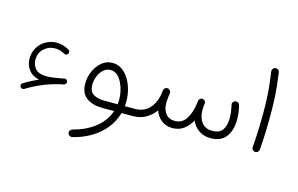

<svg xmlns="http://www.w3.org/2000/svg" viewBox="-103 -858 2151 1385"><g transform="rotate(15 972.5 -165.0)"><path d="M60.1 11.2Q55.2 3.9 57.4 -4.9Q59.6 -13.7 66.9 -18.1Q120.1 -50.3 174.3 -74.2Q121.6 -85.9 95.5 -121.8Q69.3 -157.7 69.3 -203.1Q69.3 -251.5 92 -287.8Q114.7 -324.2 151.6 -344.5Q188.5 -364.7 231 -364.7Q277.8 -364.7 321.3 -339.4Q339.8 -329.1 331.5 -311Q328.1 -302.7 319.3 -299.6Q310.5 -296.4 303.2 -300.8Q267.6 -321.8 230 -321.8Q182.6 -321.8 147.5 -290Q112.3 -258.3 112.3 -204.6Q112.3 -167.5 137 -139.4Q161.6 -111.3 221.7 -111.3Q240.7 -111.3 267.3 -114.7Q293.9 -118.2 320.8 -123Q335 -126 349.1 -128.9Q351.1 -129.4 352.5 -129.4Q363.8 -130.4 370.6 -119.6Q373 -116.2 374 -111.8Q375 -107.4 373.5 -103Q373.5 -103 373.5 -102.5Q373 -101.6 373 -101.1Q372.6 -100.1 372.6 -99.6Q372.1 -99.1 372.1 -98.6Q371.6 -98.1 371.6 -97.7Q366.2 -88.9 356.9 -86.9Q218.3 -60.5 89.4 18.1Q82 22.9 73.2 20.8Q64.5 18.6 60.1 11.2Z M669.4 4.9Q594.7 4.9 549.3 -28.6Q503.9 -62 503.9 -134.8Q503.9 -181.2 523.4 -225.6Q543 -270 577.4 -299.1Q611.8 -328.1 657.2 -328.1Q696.8 -328.1 727.8 -306.6Q758.8 -285.2 780.3 -249.8Q801.8 -214.4 813 -171.6Q824.2 -128.9 824.2 -86.9Q824.2 -67.9 822.3 -49.3H895.5Q906.7 -49.3 914.6 -41.3Q922.4 -33.2 922.4 -22Q922.4 -10.7 914.6 -2.9Q906.7 4.9 895.5 4.9H812Q793.5 71.3 750.2 123.8Q707 176.3 646 211.9Q585 247.6 512.7 264.6Q501.5 266.6 492.2 260.3Q482.9 253.9 480.5 243.2Q478 231.9 484.6 222.9Q491.2 213.9 502 210.9Q597.2 186.5 664.1 133.8Q731 81.1 756.8 4.9ZM668.9 -49.3H769Q771 -66.9 771 -85Q771 -114.7 763.7 -147.7Q756.3 -180.7 741.9 -209.7Q727.5 -238.8 706.1 -256.8Q684.6 -274.9 656.2 -274.9Q626 -274.9 603 -253.7Q580.1 -232.4 567.6 -200.9Q555.2 -169.4 555.2 -138.7Q555.2 -88.4 586.7 -68.8Q618.2 -49.3 668.9 -49.3Z M868.7 -22Q868.7 -33.2 876.5 -41.3Q884.3 -49.3 895.5 -49.3Q961.9 -49.3 1001.2 -89.4Q1040.5 -129.4 1053.2 -193.4Q1054.7 -207.5 1058.1 -231Q1059.6 -242.2 1068.6 -248.8Q1077.6 -255.4 1088.4 -253.9Q1090.3 -253.4 1092.3 -252.9Q1092.8 -252.9 1092.8 -252.4Q1093.3 -252.4 1093.8 -252.4Q1103.5 -249 1108.4 -239.7Q1108.9 -239.3 1108.9 -238.8Q1108.9 -238.8 1109.4 -237.8Q1112.8 -231 1111.8 -222.7L1111.3 -219.2Q1110.4 -208 1108.4 -196.8Q1105 -170.4 1105 -147.5Q1105 -100.6 1128.9 -70.1Q1152.8 -39.6 1196.3 -39.6Q1251 -39.6 1280.3 -84.5Q1309.6 -129.4 1319.3 -198.2Q1320.3 -209.5 1322.3 -222.7Q1323.2 -230.5 1328.1 -235.8Q1328.1 -235.8 1328.6 -236.3Q1328.6 -236.3 1329.1 -236.8Q1338.4 -246.6 1350.6 -245.1Q1357.4 -244.1 1363.3 -240.2Q1376.5 -231 1374 -215.3L1373.5 -213.4Q1373 -204.1 1371.6 -195.3Q1370.1 -180.7 1370.1 -168.5Q1370.1 -111.3 1397.2 -75.9Q1424.3 -40.5 1476.1 -40.5Q1530.3 -40.5 1553 -73Q1575.7 -105.5 1575.7 -163.1Q1575.7 -206.5 1563.5 -257.3Q1560.5 -268.6 1566.4 -277.8Q1572.3 -287.1 1583 -289.6Q1594.2 -292 1604 -286.4Q1613.8 -280.8 1616.7 -269.5Q1624 -237.8 1627 -213.9Q1629.9 -189.9 1629.9 -165.5Q1629.9 -84.5 1592.5 -35.4Q1555.2 13.7 1478.5 13.7Q1426.8 13.7 1390.4 -11.5Q1354 -36.6 1335.4 -79.6Q1313 -37.1 1277.3 -11.2Q1241.7 14.6 1192.9 14.6Q1145 14.6 1111.1 -12.2Q1077.1 -39.1 1062 -82Q1033.7 -42.5 991.7 -18.8Q949.7 4.9 895.5 4.9Q884.3 4.9 876.5 -2.9Q868.7 -10.7 868.7 -22Z M1777.8 -565.9Q1776.4 -577.1 1783.4 -586.2Q1790.5 -595.2 1801.3 -596.2Q1812.5 -597.7 1821.5 -590.8Q1830.6 -584 1832 -572.8Q1840.3 -512.7 1845 -465.6Q1849.6 -418.5 1851.8 -371.1Q1854 -323.7 1854 -261.7Q1854 -198.2 1851.6 -128.7Q1849.1 -59.1 1844.2 1.5Q1843.3 12.2 1834.5 19.8Q1825.7 27.3 1814.5 26.4Q1803.7 25.4 1796.1 16.8Q1788.6 8.3 1789.6 -2.4Q1794.9 -63 1797.4 -132.1Q1799.8 -201.2 1799.8 -263.7Q1799.8 -323.7 1797.6 -369.1Q1795.4 -414.6 1790.8 -460.2Q1786.1 -505.9 1777.8 -565.9Z"/></g></svg>

Font: Mikhak Light
Style: Regular
Weight: 300
Designer: Amin Abedi
Version: Version 3.3